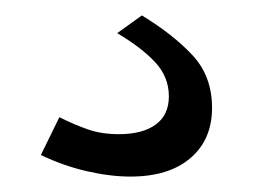

<svg xmlns="http://www.w3.org/2000/svg" viewBox="-20 -43 336 249"><path d="M33 158 57 109Q77 119 94.5 125Q112 131 134 131Q165 131 182 118.5Q199 106 199 82Q199 57 181.5 38Q164 19 132 0L164 -23Q205 2 230 29Q255 56 255 97Q255 138 227 162Q199 186 149 186Q123 186 92.5 179Q62 172 33 158Z"/></svg>

Font: YasnoRaleway Medium
Style: Regular
Weight: 500
Designer: Matt McInerney, Pablo Impallari, Rodrigo Fuenzalida
Foundry: Matt McInerney, Pablo Impallari, Rodrigo Fuenzalida
Version: Version 4.026